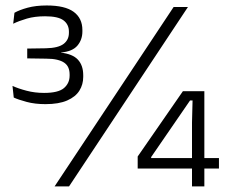

<svg xmlns="http://www.w3.org/2000/svg" viewBox="-20 -664 810 684"><path d="M142 -293Q104.5 -293 74.8 -301Q45 -309 29 -316.5L24.5 -358Q45 -348.5 74.5 -340.8Q104 -333 137 -333Q187.5 -333 207.8 -350.2Q228 -367.5 228 -394.5V-398.5Q228 -412.5 223.5 -423Q219 -433.5 209 -440.5Q199 -447.5 183.2 -451.2Q167.5 -455 144.5 -455L77 -456V-491L143.5 -492Q187.5 -493 206.5 -507.5Q225.5 -522 225.5 -547V-551.5Q225.5 -577 206.2 -591.5Q187 -606 140.5 -606Q104 -606 75.8 -597.8Q47.5 -589.5 27 -579.5L31.5 -618.5Q49 -628.5 78.2 -636.5Q107.5 -644.5 146.5 -644.5Q211.5 -644.5 242.5 -621.8Q273.5 -599 273.5 -557V-552Q273.5 -522.5 255.8 -501.5Q238 -480.5 197.5 -477L196 -473V-476.5Q238.5 -472 257.5 -451.5Q276.5 -431 276.5 -396V-390Q276.5 -363 262.8 -341Q249 -319 219.2 -306Q189.5 -293 142 -293ZM174.5 0 598.5 -639H649.5L226 0ZM664 0V-227.5L666 -306H657L518.5 -104.5V-86.5L497 -101H760V-63.5H470.5V-106.5L631.5 -339H708V0Z"/></svg>

Font: Anek Gujarati Light
Style: Regular
Weight: 300
Designer: Mrunmayee Ghaisas (Gujarati), Yesha Goshar (Latin)
Foundry: Ek Type
Version: Version 1.003